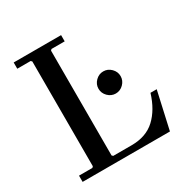

<svg xmlns="http://www.w3.org/2000/svg" viewBox="-155 -802 907 933"><g transform="rotate(-30 298.5 -335.0)"><path d="M547 -210H582L535 0H45V-35H120L126 -41V-629L120 -635H45V-670H311V-635H237L231 -629V-41L237 -35H340Q422 -35 472 -81.5Q522 -128 547 -210ZM400 -291Q375 -291 356.5 -309.5Q338 -328 338 -353Q338 -378 356.5 -396.5Q375 -415 400 -415Q425 -415 443.5 -396.5Q462 -378 462 -353Q462 -328 443.5 -309.5Q425 -291 400 -291Z"/></g></svg>

Font: Brygada 1918 Medium
Style: Regular
Weight: 500
Designer: Mateusz Machalski | Borys Kosmynka | Przemek Hoffer
Foundry: NIEPODLEGLA 2018
Version: Version 3.006